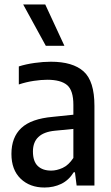

<svg xmlns="http://www.w3.org/2000/svg" viewBox="-20 -828 496 857"><path d="M178.5 9Q113 9 72 -30.5Q31 -70 31 -141Q31 -215 75 -256.5Q119 -298 216 -306.5L307.5 -316V-360Q307.5 -425 279.2 -448.5Q251 -472 191 -472Q164 -472 130.5 -467Q97 -462 64 -451V-531.5Q95 -541.5 134 -547Q173 -552.5 207 -552.5Q305 -552.5 353.2 -509.2Q401.5 -466 401.5 -355.5V0H322L314.5 -59H309Q287 -23.5 253.2 -7.2Q219.5 9 178.5 9ZM127 -152Q127 -108 148.5 -87.2Q170 -66.5 208.5 -66.5Q233 -66.5 259.5 -78.5Q286 -90.5 307.5 -123V-252.5L225 -244.5Q127 -235 127 -152ZM184.5 -623.5 83.5 -808H182L267.5 -623.5Z"/></svg>

Font: Encode Sans Cnd Md
Style: Regular
Weight: 500
Width: 3
Designer: Multiple Designers
Foundry: Impallari Type
Version: Version 3.002; ttfautohint (v1.8.3) -l 8 -r 50 -G 200 -x 14 